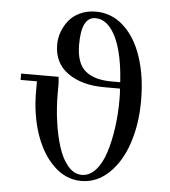

<svg xmlns="http://www.w3.org/2000/svg" viewBox="-53 -786 746 841"><g transform="rotate(5 320.0 -365.5)"><path d="M32.2 -411.1V-439H196.8L199.2 -411.1V-367.2Q199.2 -302.2 207.8 -241.7Q216.3 -181.2 232.4 -130.9Q248.5 -80.6 275.1 -50.3Q301.8 -20 335 -20Q369.1 -20 396 -49.8Q422.9 -79.6 438.7 -129.4Q454.6 -179.2 462.9 -239.3Q471.2 -299.3 471.2 -363.8Q471.2 -392.1 469.2 -411.1H399.9Q301.3 -411.1 239.7 -454.6Q178.2 -498 178.2 -580.1Q178.2 -607.4 188 -634.8Q197.8 -662.1 216.3 -685.5Q234.9 -709 265.9 -723.4Q296.9 -737.8 335 -737.8Q404.3 -737.8 457 -689.9Q509.8 -642.1 537.8 -557.9Q565.9 -473.6 565.9 -366.2Q565.9 -263.2 537.6 -178.5Q509.3 -93.8 456.1 -43.5Q402.8 6.8 335 6.8Q267.6 6.8 214.4 -44.4Q161.1 -95.7 132.6 -180.4Q104 -265.1 104 -366.2V-411.1ZM273.9 -587.9Q273.9 -506.3 313.5 -472.7Q353 -439 430.2 -439H467.8Q462.9 -518.6 447 -577.9Q431.2 -637.2 402.6 -673.1Q374 -709 335 -709Q273.9 -709 273.9 -587.9Z"/></g></svg>

Font: Dehuti Alt
Style: Bold
Weight: 700
Version: Version 1.2